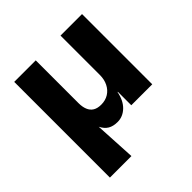

<svg xmlns="http://www.w3.org/2000/svg" viewBox="-179 -637 959 959"><g transform="rotate(-45 300.0 -158.0)"><path d="M61 180V-496H213V-194Q213 -167 221 -147.5Q229 -128 245.5 -118Q262 -108 288 -108Q318 -108 340.5 -122Q363 -136 375.5 -161Q388 -186 388 -218V-496H540V0H392V-95H390Q380 -44 351 -16.5Q322 11 285 11Q254 11 234 -1Q214 -13 201 -39L213 180Z"/></g></svg>

Font: Nunito Sans 10pt ExtraBold
Style: Regular
Weight: 800
Designer: Vernon Adams
Foundry: Vernon Adams
Version: Version 3.101;gftools[0.9.27]